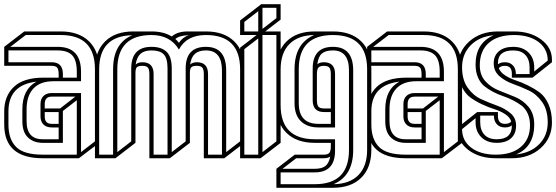

<svg xmlns="http://www.w3.org/2000/svg" viewBox="-20 -750 2636 910"><path d="M225 -146Q200 -146 186 -160Q172 -174 172 -198V-257Q172 -281 186 -295Q200 -309 225 -309H364V-29L430 -80V-422Q430 -584 268 -584H102L29 -528H253Q364 -528 364 -410V-365H233Q171 -365 138.5 -330.5Q106 -296 106 -232V-176Q106 -90 182 -90H258V-146ZM278 -399V-382H344V-410Q344 -465 322 -488Q300 -511 253 -511H20V-455H225Q278 -455 278 -399ZM192 -257V-236H265L337 -292H225Q192 -292 192 -257ZM225 -163H258V-219H192V-198Q192 -163 225 -163ZM182 -73Q140 -73 113 -98Q86 -123 86 -176V-232Q86 -327 153 -363Q20 -348 20 -222V-160Q20 -90 56.5 -53.5Q93 -17 182 -17H344V-275L278 -224V-73ZM182 0Q0 0 0 -160V-222Q0 -295 46 -338.5Q92 -382 187 -382H222H233H258V-398Q258 -422 250.5 -430Q243 -438 225 -438H0V-528L95 -601H268Q354 -601 402 -554Q450 -507 450 -422V-73L354 0Z M430 0V-421Q430 -506 478 -553.5Q526 -601 612 -601H698Q756 -601 794 -577Q821 -601 870 -601H956Q1042 -601 1090 -554Q1138 -507 1138 -422V-73L1043 0H946V-398Q946 -422 938.5 -430Q931 -438 913 -438Q895 -438 887.5 -432Q880 -426 880 -404V-73L785 0H688V-398Q688 -422 680.5 -430Q673 -438 655 -438Q637 -438 629.5 -432Q622 -426 622 -404V-73L527 0ZM1052 -416V-29L1118 -80V-422Q1118 -584 956 -584Q864 -584 828 -515Q787 -584 698 -584Q536 -584 536 -421V-29L602 -80V-425Q602 -528 698 -528Q745 -528 769.5 -504.5Q794 -481 794 -426V-29L860 -80V-426Q860 -528 956 -528Q1052 -528 1052 -416ZM450 -421V-17H516V-421Q516 -545 607 -583Q450 -580 450 -421ZM875 -583Q829 -582 811 -565Q818 -560 828 -547Q847 -575 875 -583ZM708 -399V-17H774V-426Q774 -474 756 -492.5Q738 -511 698 -511Q664 -511 646 -495Q628 -479 623 -444Q634 -455 655 -455Q708 -455 708 -399ZM966 -399V-17H1032V-416Q1032 -511 956 -511Q922 -511 904 -495Q886 -479 881 -444Q892 -455 913 -455Q966 -455 966 -399Z M1118 0V-524L1196 -584H1118V-653L1218 -730H1310V-657L1237 -601H1310V-73L1215 0ZM1290 -664V-713H1224V-613ZM1138 -646V-601H1204V-697ZM1290 -80V-584H1224V-29ZM1138 -517V-17H1204V-568Z M1396 -422V-261Q1396 -163 1489 -163H1548V-219H1515Q1462 -219 1462 -275V-425Q1462 -528 1558 -528Q1654 -528 1654 -416V-39Q1654 83 1561 123Q1637 122 1678.5 80Q1720 38 1720 -40V-422Q1720 -584 1558 -584Q1396 -584 1396 -422ZM1515 -236H1548V-398Q1548 -422 1540.5 -430Q1533 -438 1515 -438Q1497 -438 1489.5 -430Q1482 -422 1482 -398V-276Q1482 -252 1489.5 -244Q1497 -236 1515 -236ZM1515 0H1384L1319 50H1472Q1505 50 1522 37Q1539 24 1545 -8Q1534 0 1515 0ZM1290 140V50L1377 -17H1515Q1533 -17 1540.5 -25Q1548 -33 1548 -57V-73H1472Q1386 -73 1338 -120Q1290 -167 1290 -252V-421Q1290 -506 1338 -553.5Q1386 -601 1472 -601H1558Q1644 -601 1692 -554Q1740 -507 1740 -422V-40Q1740 45 1692 92.5Q1644 140 1558 140ZM1489 -146Q1437 -146 1406.5 -175Q1376 -204 1376 -261V-422Q1376 -544 1469 -584Q1393 -583 1351.5 -541Q1310 -499 1310 -421V-252Q1310 -90 1472 -90H1568V-36Q1568 67 1472 67H1310V123H1472Q1634 123 1634 -39V-416Q1634 -511 1558 -511Q1523 -511 1505.5 -496Q1488 -481 1484 -445Q1494 -455 1515 -455Q1568 -455 1568 -399V-146Z M1945 -146Q1920 -146 1906 -160Q1892 -174 1892 -198V-257Q1892 -281 1906 -295Q1920 -309 1945 -309H2084V-29L2150 -80V-422Q2150 -584 1988 -584H1822L1749 -528H1973Q2084 -528 2084 -410V-365H1953Q1891 -365 1858.5 -330.5Q1826 -296 1826 -232V-176Q1826 -90 1902 -90H1978V-146ZM1998 -399V-382H2064V-410Q2064 -465 2042 -488Q2020 -511 1973 -511H1740V-455H1945Q1998 -455 1998 -399ZM1912 -257V-236H1985L2057 -292H1945Q1912 -292 1912 -257ZM1945 -163H1978V-219H1912V-198Q1912 -163 1945 -163ZM1902 -73Q1860 -73 1833 -98Q1806 -123 1806 -176V-232Q1806 -327 1873 -363Q1740 -348 1740 -222V-160Q1740 -90 1776.5 -53.5Q1813 -17 1902 -17H2064V-275L1998 -224V-73ZM1902 0Q1720 0 1720 -160V-222Q1720 -295 1766 -338.5Q1812 -382 1907 -382H1942H1953H1978V-398Q1978 -422 1970.5 -430Q1963 -438 1945 -438H1720V-528L1815 -601H1988Q2074 -601 2122 -554Q2170 -507 2170 -422V-73L2074 0Z M2330 0Q2253 0 2201.5 -38Q2150 -76 2150 -134V-146L2242 -219H2340V-200Q2340 -163 2373 -163Q2396 -163 2403 -175Q2396 -195 2373.5 -209.5Q2351 -224 2323.5 -232.5Q2296 -241 2265 -255.5Q2234 -270 2208.5 -288.5Q2183 -307 2166.5 -344Q2150 -381 2150 -431Q2150 -505 2203.5 -553Q2257 -601 2340 -601H2416Q2493 -601 2544.5 -563Q2596 -525 2596 -467V-455L2504 -382H2406V-401Q2406 -438 2373 -438Q2353 -438 2344 -427Q2352 -407 2374.5 -392.5Q2397 -378 2424.5 -369Q2452 -360 2482.5 -345Q2513 -330 2538 -311.5Q2563 -293 2579.5 -256.5Q2596 -220 2596 -170Q2596 -96 2542.5 -48Q2489 0 2406 0ZM2512 -160Q2512 -54 2426 -18Q2494 -25 2535 -66Q2576 -107 2576 -170Q2576 -229 2549.5 -266.5Q2523 -304 2485.5 -321.5Q2448 -339 2410.5 -352.5Q2373 -366 2346.5 -389.5Q2320 -413 2320 -450Q2320 -486 2344.5 -507Q2369 -528 2412 -528Q2458 -528 2485 -501Q2512 -474 2512 -430V-411L2576 -463Q2576 -518 2532.5 -551Q2489 -584 2416 -584Q2339 -584 2296.5 -546.5Q2254 -509 2254 -441Q2254 -394 2280.5 -365Q2307 -336 2345 -321Q2383 -306 2421 -290.5Q2459 -275 2485.5 -243Q2512 -211 2512 -160ZM2334 -73Q2288 -73 2261 -100Q2234 -127 2234 -171V-190L2170 -138Q2170 -83 2213.5 -50Q2257 -17 2330 -17Q2406 -17 2449 -54Q2492 -91 2492 -156Q2492 -188 2481 -212Q2470 -236 2452 -249.5Q2434 -263 2410.5 -275Q2387 -287 2363 -295Q2339 -303 2315.5 -315.5Q2292 -328 2274 -343Q2256 -358 2245 -384Q2234 -410 2234 -444Q2234 -546 2320 -583Q2252 -577 2211 -535.5Q2170 -494 2170 -431Q2170 -372 2196.5 -334.5Q2223 -297 2260.5 -280Q2298 -263 2335.5 -249.5Q2373 -236 2399.5 -213.5Q2426 -191 2426 -155Q2426 -116 2402 -94.5Q2378 -73 2334 -73ZM2425 -399H2490V-430Q2490 -468 2470 -489.5Q2450 -511 2412 -511Q2340 -511 2340 -451V-444L2341 -446Q2353 -455 2373 -455Q2397 -455 2411 -440Q2425 -425 2425 -400ZM2373 -146Q2349 -146 2335 -161Q2321 -176 2321 -201V-202H2256V-171Q2256 -133 2276 -111.5Q2296 -90 2334 -90Q2406 -90 2406 -154V-157L2405 -155Q2393 -146 2373 -146Z"/></svg>

Font: Imposible
Style: Regular
Weight: 400
Designer: Rodrigo Fuenzalida
Foundry: fragTYPE
Version: Version 1.000